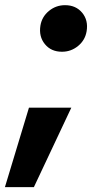

<svg xmlns="http://www.w3.org/2000/svg" viewBox="-42 -541 424 761"><path d="M-22.5 200.7 72.8 -114.3H240.7L92.3 200.7ZM203.6 -335.9Q160.6 -335.9 136 -366Q111.3 -396 118.2 -439.5Q124 -474.6 151.9 -497.6Q179.7 -520.5 215.8 -520.5Q258.8 -520.5 283.7 -490.5Q308.6 -460.4 301.3 -417Q295.4 -381.8 267.6 -358.9Q239.7 -335.9 203.6 -335.9Z"/></svg>

Font: Inter Extra Bold
Style: Italic
Weight: 800
Italic angle: -9.39999°
Designer: Rasmus Andersson
Foundry: rsms
Version: Version 4.000;git-3c8e0fc